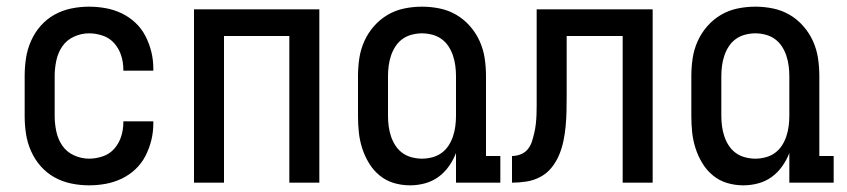

<svg xmlns="http://www.w3.org/2000/svg" viewBox="-20 -548 2540 576"><path d="M247 8Q220 8 193.5 2.5Q167 -3 143.5 -16Q120 -29 102 -49.5Q84 -70 73 -95Q62 -120 58 -146.5Q54 -173 54 -200V-320Q54 -347 58 -373.5Q62 -400 73 -425Q84 -450 102 -470.5Q120 -491 143.5 -504Q167 -517 193.5 -522.5Q220 -528 247 -528Q272 -528 297 -523.5Q322 -519 345 -508Q368 -497 386.5 -479.5Q405 -462 416.5 -439.5Q428 -417 434 -392.5Q440 -368 440 -342V-336H350V-340Q350 -361 343.5 -381.5Q337 -402 323 -418Q309 -434 288.5 -441Q268 -448 247 -448Q224 -448 202 -438Q180 -428 167 -409Q154 -390 149 -366.5Q144 -343 144 -320V-200Q144 -177 149 -153.5Q154 -130 167 -111Q180 -92 202 -82Q224 -72 247 -72Q268 -72 288.5 -79Q309 -86 323 -102Q337 -118 343.5 -138.5Q350 -159 350 -180V-184H440V-178Q440 -152 434 -127.5Q428 -103 416.5 -80.5Q405 -58 386.5 -40.5Q368 -23 345 -12Q322 -1 297 3.5Q272 8 247 8Z M562 0V-520H938V0H848V-440H652V0Z M1210 8Q1185 8 1161.5 1Q1138 -6 1119 -21.5Q1100 -37 1087 -58.5Q1074 -80 1066.5 -103.5Q1059 -127 1056.5 -151Q1054 -175 1054 -200V-320Q1054 -347 1058 -373.5Q1062 -400 1073 -424.5Q1084 -449 1102 -469.5Q1120 -490 1143 -503.5Q1166 -517 1192.5 -522.5Q1219 -528 1246 -528Q1273 -528 1299.5 -522.5Q1326 -517 1349 -503.5Q1372 -490 1390 -469.5Q1408 -449 1419 -424.5Q1430 -400 1434 -373.5Q1438 -347 1438 -320V-80H1481V0H1348V-89Q1340 -68 1326.5 -49Q1313 -30 1295 -17Q1277 -4 1255 2Q1233 8 1210 8ZM1246 -72Q1261 -72 1276.5 -76Q1292 -80 1304.5 -89Q1317 -98 1325.5 -111Q1334 -124 1339 -139Q1344 -154 1346 -169.5Q1348 -185 1348 -200V-320Q1348 -335 1346 -350.5Q1344 -366 1339 -381Q1334 -396 1325.5 -409Q1317 -422 1304.5 -431Q1292 -440 1276.5 -444Q1261 -448 1246 -448Q1231 -448 1215.5 -444Q1200 -440 1187.5 -431Q1175 -422 1166.5 -409Q1158 -396 1153 -381Q1148 -366 1146 -350.5Q1144 -335 1144 -320V-200Q1144 -185 1146 -169.5Q1148 -154 1153 -139Q1158 -124 1166.5 -111Q1175 -98 1187.5 -89Q1200 -80 1215.5 -76Q1231 -72 1246 -72Z M1848 0V-440H1680V-259Q1680 -237 1679.5 -214.5Q1679 -192 1677 -170Q1675 -148 1670.5 -126Q1666 -104 1657.5 -83.5Q1649 -63 1635 -45.5Q1621 -28 1601.5 -17.5Q1582 -7 1560 -3.5Q1538 0 1516 0V-80Q1529 -80 1542 -85Q1555 -90 1563.5 -100.5Q1572 -111 1576 -124Q1580 -137 1583 -150Q1586 -163 1587.5 -176.5Q1589 -190 1589.5 -203.5Q1590 -217 1590 -230.5Q1590 -244 1590 -258V-520H1938V0Z M2210 8Q2185 8 2161.5 1Q2138 -6 2119 -21.5Q2100 -37 2087 -58.5Q2074 -80 2066.5 -103.5Q2059 -127 2056.5 -151Q2054 -175 2054 -200V-320Q2054 -347 2058 -373.5Q2062 -400 2073 -424.5Q2084 -449 2102 -469.5Q2120 -490 2143 -503.5Q2166 -517 2192.5 -522.5Q2219 -528 2246 -528Q2273 -528 2299.5 -522.5Q2326 -517 2349 -503.5Q2372 -490 2390 -469.5Q2408 -449 2419 -424.5Q2430 -400 2434 -373.5Q2438 -347 2438 -320V-80H2481V0H2348V-89Q2340 -68 2326.5 -49Q2313 -30 2295 -17Q2277 -4 2255 2Q2233 8 2210 8ZM2246 -72Q2261 -72 2276.5 -76Q2292 -80 2304.5 -89Q2317 -98 2325.5 -111Q2334 -124 2339 -139Q2344 -154 2346 -169.5Q2348 -185 2348 -200V-320Q2348 -335 2346 -350.5Q2344 -366 2339 -381Q2334 -396 2325.5 -409Q2317 -422 2304.5 -431Q2292 -440 2276.5 -444Q2261 -448 2246 -448Q2231 -448 2215.5 -444Q2200 -440 2187.5 -431Q2175 -422 2166.5 -409Q2158 -396 2153 -381Q2148 -366 2146 -350.5Q2144 -335 2144 -320V-200Q2144 -185 2146 -169.5Q2148 -154 2153 -139Q2158 -124 2166.5 -111Q2175 -98 2187.5 -89Q2200 -80 2215.5 -76Q2231 -72 2246 -72Z"/></svg>

Font: Iosevka Bendy Medium
Style: Regular
Weight: 500
Monospace: yes
Designer: Belleve Invis
Foundry: Belleve Invis
Version: Version 30.1.2